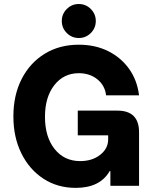

<svg xmlns="http://www.w3.org/2000/svg" viewBox="-20 -902 757 932"><path d="M347.5 10Q259.2 10 190.8 -34.6Q122.5 -79.2 83.8 -157.5Q45 -235.8 45 -336.7Q45 -440 85 -518.3Q125 -596.7 196.7 -640.8Q268.3 -685 362.5 -685Q441.7 -685 504.2 -654.2Q566.7 -623.3 606.2 -568.3Q645.8 -513.3 655 -439.2H495Q489.2 -487.5 452.5 -517.1Q415.8 -546.7 362.5 -546.7Q289.2 -546.7 243.8 -488.8Q198.3 -430.8 198.3 -335Q198.3 -237.5 245 -178.8Q291.7 -120 369.2 -120Q427.5 -120 466.2 -150.4Q505 -180.8 505 -225V-245H357.5V-365H550Q655 -365 655 -260V0H515.8V-71.7H512.5Q465.8 10 347.5 10ZM362.5 -717.5Q328.3 -717.5 304.2 -741.7Q280 -765.8 280 -800Q280 -834.2 304.2 -858.3Q328.3 -882.5 362.5 -882.5Q396.7 -882.5 420.8 -858.3Q445 -834.2 445 -800Q445 -765.8 420.8 -741.7Q396.7 -717.5 362.5 -717.5Z"/></svg>

Font: Funnel Sans ExtraBold
Style: Regular
Weight: 800
Version: Version 1.000; Beta; Release 5; Build 24; ttfautohint (v1.8.